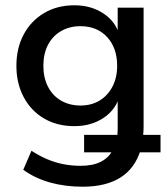

<svg xmlns="http://www.w3.org/2000/svg" viewBox="-20 -517 634 726"><path d="M292 189Q226 189 169 173Q112 157 68 125L99 53Q128 72 158.5 85Q189 98 220.5 104Q252 110 285 110Q331 110 361.5 94.5Q392 79 407 49L416 59H298V-7H430L421 15Q423 5 424 -5.5Q425 -16 425 -29V-157H433Q419 -103 372 -71.5Q325 -40 261 -40Q196 -40 146.5 -69Q97 -98 69.5 -150Q42 -202 42 -268Q42 -335 69.5 -386.5Q97 -438 146.5 -467.5Q196 -497 261 -497Q325 -497 372 -465.5Q419 -434 433 -380H425V-488H523V-41Q523 -24 521.5 -8.5Q520 7 518 20L512 -7H587V59H490L512 49Q491 119 436 154Q381 189 292 189ZM284 -118Q326 -118 357 -137Q388 -156 405.5 -190Q423 -224 423 -268Q423 -336 385 -377Q347 -418 284 -418Q243 -418 211 -399.5Q179 -381 161.5 -347.5Q144 -314 144 -268Q144 -223 161.5 -189Q179 -155 211 -136.5Q243 -118 284 -118Z"/></svg>

Font: Nunito Sans 12pt ExtraLight SemiBold
Style: Regular
Weight: 600
Version: Version 3.101;gftools[0.9.27]